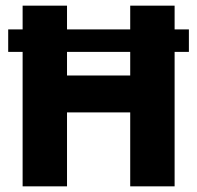

<svg xmlns="http://www.w3.org/2000/svg" viewBox="-20 -659 697 679"><path d="M9 -475.5V-555H648V-475.5ZM217 0H60V-639H217ZM597.5 0H440.5V-639H597.5ZM150 -392H499.5V-261.5H150Z"/></svg>

Font: Anek Latin
Style: Bold
Weight: 700
Designer: Yesha Goshar
Foundry: Ek Type
Version: Version 1.003